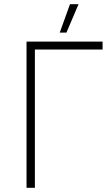

<svg xmlns="http://www.w3.org/2000/svg" viewBox="-20 -899 535 919"><path d="M356 -879H315L266 -743H298ZM107 0H147V-662H471V-700H107Z"/></svg>

Font: Fixel Display ExtraLight
Style: Regular
Weight: 200
Designer: AlfaBravo + MacPaw
Foundry: Kyrylo Tkachov, Marchela Mozhyna, Serhii Makarenko, Maria Weinstein, Zakhar Kryvoshyya
Version: Version 1.211